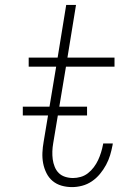

<svg xmlns="http://www.w3.org/2000/svg" viewBox="-20 -755 540 783"><path d="M274 8Q251 8 230.5 2Q210 -4 194.5 -17Q179 -30 169.5 -49Q160 -68 156 -89Q152 -110 153 -132.5Q154 -155 158 -177L209 -483H97V-520H215L250 -735H290L255 -520H447V-483H249L197 -171Q194 -154 193.5 -137.5Q193 -121 195 -105.5Q197 -90 203 -75Q209 -60 219.5 -49.5Q230 -39 245.5 -34Q261 -29 278 -29Q293 -29 309 -33.5Q325 -38 338.5 -48.5Q352 -59 362.5 -73Q373 -87 380 -102Q387 -117 392 -133Q397 -149 400 -165L401 -170H440L439 -163Q435 -142 429 -122Q423 -102 412.5 -82.5Q402 -63 387.5 -45.5Q373 -28 354.5 -15.5Q336 -3 315 2.5Q294 8 274 8ZM73 -284V-320H335V-284Z"/></svg>

Font: Iosevka Term Curly XLt Obl
Style: Regular
Weight: 200
Italic angle: -9°
Designer: Belleve Invis
Foundry: Belleve Invis
Version: Version 32.3.0